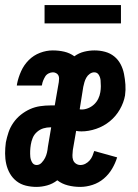

<svg xmlns="http://www.w3.org/2000/svg" viewBox="-20 -726 540 754"><path d="M123 8Q102 8 81.5 3Q61 -2 45 -14.5Q29 -27 19 -44.5Q9 -62 4.5 -82Q0 -102 0 -123.5Q0 -145 3 -167Q7 -187 13.5 -206.5Q20 -226 32.5 -244Q45 -262 62 -275.5Q79 -289 98 -297.5Q117 -306 137.5 -309Q158 -312 178 -312H195L211 -404Q212 -411 212 -418Q212 -425 209 -430.5Q206 -436 200 -439Q194 -442 188 -442Q179 -442 170.5 -437.5Q162 -433 157.5 -425.5Q153 -418 149.5 -409.5Q146 -401 145 -393L144 -390H46L47 -397Q52 -422 63 -446.5Q74 -471 93 -490Q112 -509 137 -518.5Q162 -528 187 -528Q211 -528 232.5 -523Q254 -518 272 -505Q290 -518 310.5 -523Q331 -528 351 -528Q373 -528 393 -522.5Q413 -517 428.5 -504.5Q444 -492 453.5 -474Q463 -456 467 -435.5Q471 -415 472.5 -394Q474 -373 471 -351Q466 -323 450.5 -296Q435 -269 411 -249.5Q387 -230 357.5 -220Q328 -210 300 -210Q294 -210 289 -210.5Q284 -211 279 -212L266 -137Q265 -127 264.5 -117Q264 -107 267 -98Q270 -89 278 -83.5Q286 -78 296 -78Q306 -78 315.5 -83Q325 -88 332 -96Q339 -104 343 -113.5Q347 -123 350 -133L440 -108Q433 -85 420 -63Q407 -41 387.5 -24.5Q368 -8 343.5 0Q319 8 295 8Q270 8 246.5 2Q223 -4 205 -18Q187 -4 165.5 2Q144 8 123 8ZM301 -296Q314 -296 327 -301.5Q340 -307 350 -316.5Q360 -326 366 -338.5Q372 -351 374 -364Q376 -376 376 -387.5Q376 -399 375 -410.5Q374 -422 368 -432Q362 -442 350 -442Q341 -442 332.5 -436Q324 -430 319 -421Q314 -412 311.5 -403Q309 -394 307 -385L293 -297Q295 -296 297 -296Q299 -296 301 -296ZM124 -78Q135 -78 143.5 -87Q152 -96 157 -106Q162 -116 164.5 -127Q167 -138 168 -149L181 -226H178Q164 -226 150.5 -222Q137 -218 125.5 -208Q114 -198 108.5 -184.5Q103 -171 101 -158Q99 -146 98.5 -134Q98 -122 99 -110.5Q100 -99 106 -88.5Q112 -78 124 -78ZM455 -634H155V-706H455Z"/></svg>

Font: Iosevka Curly Semibold
Style: Italic
Weight: 600
Italic angle: -9°
Monospace: yes
Designer: Belleve Invis
Foundry: Belleve Invis
Version: Version 22.1.2; ttfautohint (v1.8.4)